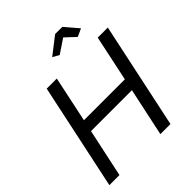

<svg xmlns="http://www.w3.org/2000/svg" viewBox="-247 -1063 1211 1211"><g transform="rotate(-45 358.0 -458.0)"><path d="M336 -826 452 -916H516L593 -826L540 -802L473 -865L379 -802ZM171 -710H261L196 -403H561L626 -710H716L565 0H475L544 -323H179L110 0H20Z"/></g></svg>

Font: PTCRaleway Medium
Style: Italic
Weight: 500
Italic angle: -12°
Designer: Matt McInerney, Pablo Impallari, Rodrigo Fuenzalida
Foundry: Matt McInerney, Pablo Impallari, Rodrigo Fuenzalida
Version: Version 3.000g; ttfautohint (v1.5) -l 8 -r 28 -G 28 -x 14 -D